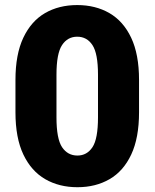

<svg xmlns="http://www.w3.org/2000/svg" viewBox="-20 -741 620 770"><path d="M537.6 -420.4V-290.5Q537.6 -188 506.3 -121.3Q475.1 -54.7 419.4 -22.5Q363.8 9.8 290.5 9.8Q217.3 9.8 161.4 -22.5Q105.5 -54.7 73.7 -121.3Q42 -188 42 -290.5V-420.4Q42 -522.9 73.5 -589.6Q105 -656.2 160.6 -688.5Q216.3 -720.7 289.6 -720.7Q362.8 -720.7 418.7 -688.5Q474.6 -656.2 506.1 -589.6Q537.6 -522.9 537.6 -420.4ZM373 -270.5V-441.4Q373 -526.4 350.8 -560.1Q328.6 -593.8 289.6 -593.8Q251 -593.8 228.8 -560.1Q206.5 -526.4 206.5 -441.4V-270.5Q206.5 -184.1 229 -150.6Q251.5 -117.2 290.5 -117.2Q328.6 -117.2 350.8 -150.6Q373 -184.1 373 -270.5Z"/></svg>

Font: Vazirmatn RD UI Black
Style: Regular
Weight: 900
Designer: Saber Rastikerdar
Foundry: Saber Rastikerdar
Version: Version 33.003